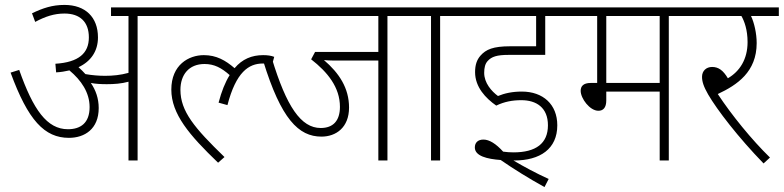

<svg xmlns="http://www.w3.org/2000/svg" viewBox="-20 -652 3184 780"><path d="M381 -213C381 -252 369 -286 349 -315C369 -311 392 -310 414 -310C443 -310 473 -312 502 -320V0H539V-587H642V-622H431V-587H502V-356C470 -347 438 -344 407 -344C383 -344 355 -346 327 -351C318 -361 309 -370 299 -379C350 -403 378 -445 378 -500C378 -582 327 -632 242 -632C192 -632 154 -619 110 -598L123 -563C164 -585 200 -597 242 -597C305 -597 341 -563 341 -500C341 -436 300 -399 205 -393L208 -358C227 -359 245 -362 262 -366C310 -326 344 -276 344 -217C344 -152 307 -127 256 -127C171 -127 115 -206 58 -368L23 -357C94 -163 161 -92 260 -92C324 -92 381 -128 381 -213Z M628 -622V-587H1058V-622ZM1085 -388 1094 -421C1082 -426 1066 -428 1049 -428C1003 -428 964 -412 933 -375C896 -407 859 -428 808 -428C747 -428 676 -389 676 -288C676 -189 749 -103 866 9L892 -14C770 -132 713 -200 713 -287C713 -348 747 -392 811 -392C851 -392 880 -376 913 -347C895 -318 880 -281 868 -235L904 -225C939 -359 990 -394 1048 -394C1063 -394 1074 -392 1085 -388Z M1554 -587H1657V-622H1026V-587H1517V-441H1260L1244 -411C1311 -359 1361 -297 1361 -218C1361 -161 1333 -132 1283 -132C1203 -132 1144 -218 1084 -416L1049 -405C1122 -168 1193 -97 1286 -97C1345 -97 1398 -134 1398 -215C1398 -294 1358 -355 1296 -408C1314 -406 1336 -406 1357 -406H1517V0H1554Z M1768 -587H1871V-622H1643V-587H1731V0H1768Z M2098 -245C2159 -245 2206 -215 2206 -143C2206 -69 2157 -33 2066 -33C2052 -33 2038 -34 2024 -36C1995 -68 1968 -85 1944 -85C1921 -85 1909 -72 1909 -53C1909 -18 1959 -6 2014 -2C2066 34 2127 72 2192 108L2209 75C2158 52 2108 25 2066 0C2067 0 2068 0 2069 0C2174 0 2244 -47 2244 -143C2244 -228 2186 -280 2100 -280C2061 -280 2030 -273 2003 -262C1977 -281 1947 -315 1947 -356C1947 -377 1951 -393 1961 -404C1977 -422 1999 -429 2046 -429H2195V-587H2303V-622H1857V-587H2158V-464H2053C1983 -464 1954 -451 1932 -426C1917 -409 1910 -388 1910 -359C1910 -298 1953 -253 1996 -223C2029 -239 2062 -245 2098 -245Z M2697 -587H2800V-622H2290V-587H2406V-315H2380C2349 -315 2339 -301 2339 -283C2339 -252 2376 -202 2411 -202C2430 -202 2443 -214 2443 -244V-280H2660V0H2697ZM2660 -587V-315H2443V-587Z M3108 -12C3034 -84 2952 -185 2896 -270C2975 -307 3054 -360 3054 -477C3054 -516 3044 -560 3031 -587H3144V-622H2786V-587H2992C3004 -566 3017 -531 3017 -481C3017 -411 2985 -362 2937 -334C2918 -366 2899 -380 2873 -380C2849 -380 2832 -364 2832 -340C2832 -321 2838 -301 2857 -268C2893 -206 2979 -94 3082 12Z"/></svg>

Font: Noto Sans Devanagari UI SemiCondensed ExtraLight
Style: Regular
Weight: 200
Width: 4
Designer: Jelle Bosma - Monotype Design Team
Foundry: Monotype Imaging Inc.
Version: Version 2.004